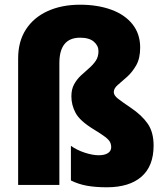

<svg xmlns="http://www.w3.org/2000/svg" viewBox="-20 -785 698 815"><path d="M575 -583Q575 -537 558 -507.5Q541 -478 519 -458.5Q497 -439 480 -424.5Q463 -410 463 -394Q463 -380 481 -366Q499 -352 536 -327Q582 -296 607 -260Q632 -224 632 -167Q632 -80 580.5 -35Q529 10 433 10Q386 10 349.5 3.5Q313 -3 281 -19V-166Q306 -148 339.5 -137Q373 -126 399 -126Q424 -126 438 -135Q452 -144 452 -160Q452 -172 447 -182Q442 -192 425.5 -204.5Q409 -217 376 -237Q319 -272 301 -305.5Q283 -339 283 -376Q283 -406 294.5 -427Q306 -448 323 -464Q340 -480 357.5 -495Q375 -510 386.5 -527Q398 -544 398 -568Q398 -591 378.5 -608Q359 -625 320 -625Q232 -625 232 -517V0H57V-537Q57 -609 90 -660Q123 -711 182.5 -738Q242 -765 320 -765Q394 -765 452 -744Q510 -723 542.5 -682Q575 -641 575 -583Z"/></svg>

Font: Noto Sans Oriya Cond Blk
Style: Regular
Weight: 900
Width: 3
Designer: Amélie Bonet and Sol Matas
Foundry: Google LLC
Version: Version 2.006; ttfautohint (v1.8.4.7-5d5b)